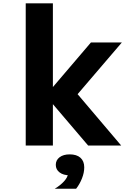

<svg xmlns="http://www.w3.org/2000/svg" viewBox="-20 -868 790 1145"><path d="M505.7 0 251.9 -297.9 522.4 -614.9H706.8L442.8 -306.4L702.8 0ZM133.4 0V-848H295.4V0ZM395.6 177.4Q357.9 177.4 335.3 160.2Q312.7 143 312.7 115Q312.7 87 335.3 69.8Q357.9 52.6 395.6 52.6Q433.3 52.6 455.8 69.8Q478.4 87 478.4 115Q478.4 143 455.8 160.2Q433.3 177.4 395.6 177.4ZM306.7 257.4Q340.5 237.1 362.1 213.1Q383.7 189.1 385.2 169.4L395.6 52.6Q437.3 52.6 459.8 72.8Q482.4 93 482.4 130Q482.4 162 468.7 196.3Q455 230.7 434 257.4Z"/></svg>

Font: Martian Mono SemiExpanded
Style: Regular
Weight: 400
Width: 6
Monospace: yes
Designer: Roman Shamin
Foundry: Evil Martians
Version: Version 1.000